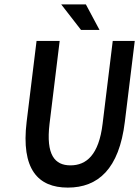

<svg xmlns="http://www.w3.org/2000/svg" viewBox="-20 -840 632 872"><path d="M101 -287C75 -72 152 12 288 12C425 12 521 -72 547 -287L592 -654H492L446 -278C429 -136 372 -89 300 -89C229 -89 188 -136 205 -278L251 -654H146ZM348 -704H432L370 -820H258Z"/></svg>

Font: Falling Sky
Style: CondObl
Weight: 400
Designer: Paul D. Hunt
Foundry: Adobe Systems Incorporated
Version: Version 1.02